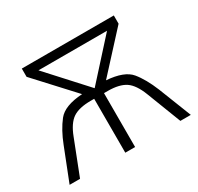

<svg xmlns="http://www.w3.org/2000/svg" viewBox="-119 -674 845 818"><g transform="rotate(-30 303.0 -265.5)"><path d="M471.2 -488.8H133.8L303.2 -303.2ZM528.8 -530.8V-490.2L361.8 -308.1Q448.2 -301.8 480 -263.4Q511.7 -225.1 538.1 -160.2L601.1 0H549.8L484.9 -168Q463.4 -224.1 432.9 -244.6Q402.3 -265.1 345.2 -265.1H327.1V0H278.8V-265.1H262.2Q204.1 -265.1 173.6 -244.6Q143.1 -224.1 122.1 -168.9L56.2 0H4.9L67.9 -160.2Q91.3 -220.7 123.5 -261.7Q155.8 -302.7 244.1 -308.1L76.2 -490.2V-530.8Z"/></g></svg>

Font: OpenSans-Light
Style: Regular
Weight: 300
Foundry: Ascender Corporation
Version: Version 1.10